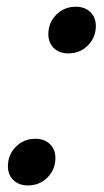

<svg xmlns="http://www.w3.org/2000/svg" viewBox="-20 -541 308 570"><path d="M205 -521Q232 -521 248.2 -505.2Q264.5 -489.5 264.5 -464Q264.5 -430 241 -406.2Q217.5 -382.5 183 -382.5Q156 -382.5 139.8 -398.2Q123.5 -414 123.5 -439.5Q123.5 -473.5 147 -497.2Q170.5 -521 205 -521ZM85 -129Q112 -129 128.2 -113.2Q144.5 -97.5 144.5 -72Q144.5 -38 121 -14.2Q97.5 9.5 63 9.5Q36 9.5 19.8 -6.2Q3.5 -22 3.5 -47.5Q3.5 -81.5 27 -105.2Q50.5 -129 85 -129Z"/></svg>

Font: Newsreader 72pt
Style: Italic
Weight: 400
Italic angle: -17°
Designer: Hugues Gentile
Foundry: Production Type
Version: Version 1.003; ttfautohint (v1.8.3)